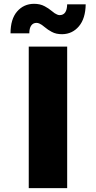

<svg xmlns="http://www.w3.org/2000/svg" viewBox="-20 -967 496 987"><path d="M325.3 -727.3V0H127.8V-727.3ZM130.7 -795.5H34.1Q34.1 -869 68 -908Q101.9 -947.1 154.8 -947.4Q170.5 -947.4 183.9 -944.4Q197.4 -941.4 209.7 -934.8Q221.9 -928.3 228.7 -923.5Q235.4 -918.7 246.4 -910.2Q255.7 -902.7 260.8 -899.1Q266 -895.6 273.3 -892.4Q280.5 -889.2 286.9 -889.2Q324.2 -889.6 325.3 -944.6H420.5Q419.4 -871.8 385.7 -831.9Q351.9 -791.9 299.7 -791.2Q284.1 -791.2 270.8 -794Q257.5 -796.9 245.6 -803.4Q233.7 -810 226.9 -814.6Q220.2 -819.2 209.5 -827.8Q200.3 -835.2 195.1 -839Q190 -842.7 182.4 -846.1Q174.7 -849.4 167.6 -849.4Q150.2 -849.4 140.4 -835.6Q130.7 -821.7 130.7 -795.5Z"/></svg>

Font: Karasuma Gothic
Style: Black
Weight: 900
Designer: Rasmus Andersson / Ryoko Nishizuka
Foundry: Genbu
Version: Version 1.00